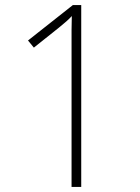

<svg xmlns="http://www.w3.org/2000/svg" viewBox="-20 -734 548 754"><path d="M299 0H261V-550Q261 -588 261 -616Q261 -644 262 -671Q251 -659 240 -649.5Q229 -640 212 -626L113 -547L90 -575L266 -714H299Z"/></svg>

Font: Noto Sans Armenian SemiCondensed ExtraLight
Style: Regular
Weight: 200
Width: 4
Designer: Monotype Design Team
Foundry: Monotype Imaging Inc.
Version: Version 2.008; ttfautohint (v1.8.4.7-5d5b)